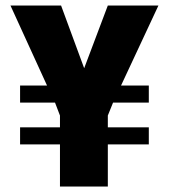

<svg xmlns="http://www.w3.org/2000/svg" viewBox="-20 -678 614 698"><path d="M198 0V-153H53V-215H198V-258L180 -305H53V-367H151L18 -658H202L286 -430L372 -658H556L420 -367H521V-305H391L372 -258V-215H521V-153H372V0Z"/></svg>

Font: Cairo Play Black
Style: Regular
Weight: 900
Version: Version 3.119